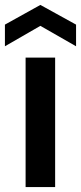

<svg xmlns="http://www.w3.org/2000/svg" viewBox="-34 -760 329 780"><path d="M70 0V-526H190V0ZM-14 -572V-660L130 -740L275 -660V-572L130 -655Z"/></svg>

Font: DM Sans 9pt SemiBold
Style: Regular
Weight: 600
Version: Version 4.004;gftools[0.9.30]